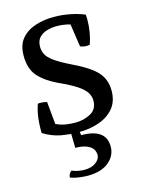

<svg xmlns="http://www.w3.org/2000/svg" viewBox="-113 -586 658 877"><g transform="rotate(-15 216.0 -147.5)"><path d="M109 -44Q130 -34 151.5 -30Q173 -26 200 -26Q241 -26 273 -44Q305 -62 305 -102Q305 -123 293.5 -141Q282 -159 253.5 -178Q225 -197 172 -221Q114 -248 82 -283.5Q50 -319 50 -382Q50 -433 75.5 -462.5Q101 -492 141.5 -505Q182 -518 227 -518Q266 -518 304.5 -510.5Q343 -503 373 -490Q373 -485 373.5 -479Q374 -473 374 -468Q374 -407 355 -353Q351 -352 347.5 -351.5Q344 -351 340 -351Q325 -351 310 -357L294 -465Q281 -469 264 -471.5Q247 -474 230 -474Q207 -474 184.5 -467.5Q162 -461 147.5 -445.5Q133 -430 133 -402Q133 -383 141.5 -366Q150 -349 175.5 -330.5Q201 -312 252 -287Q332 -249 364.5 -213.5Q397 -178 397 -125Q397 -74 370 -42Q343 -10 299.5 5Q256 20 207 20Q160 20 119.5 12.5Q79 5 38 -20V-37Q38 -64 41.5 -92.5Q45 -121 56 -154Q62 -155 66 -155Q84 -155 99 -150ZM210 36Q327 36 327 121Q327 164 291.5 193.5Q256 223 191 223Q175 223 152 220Q129 217 110 210Q111 192 125 181Q142 188 157 190.5Q172 193 185 193Q218 193 238.5 177.5Q259 162 259 143Q259 115 235 100Q211 85 169 85L167 -18L203 -13Z"/></g></svg>

Font: Alike
Style: Regular
Weight: 400
Designer: Sveta Sebyakina
Foundry: Cyreal (www.cyreal.org)
Version: Version 1.301; ttfautohint (v1.8.4.7-5d5b)